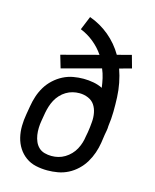

<svg xmlns="http://www.w3.org/2000/svg" viewBox="-112 -812 724 896"><g transform="rotate(15 250.0 -363.5)"><path d="M203 8Q174 8 147 2Q120 -4 98.5 -19.5Q77 -35 62.5 -57.5Q48 -80 41.5 -107Q35 -134 35.5 -162.5Q36 -191 41 -219L48 -260Q52 -285 60 -309.5Q68 -334 81.5 -356.5Q95 -379 115 -397.5Q135 -416 158.5 -428Q182 -440 207 -444.5Q232 -449 257 -449Q281 -449 305 -444.5Q329 -440 349 -430Q346 -453 341 -475Q336 -497 327 -518L140 -468L122 -529L299 -576Q278 -607 248.5 -631Q219 -655 184 -669L211 -735Q264 -716 306.5 -680.5Q349 -645 377 -597L445 -615L462 -554L404 -538Q415 -507 421.5 -473.5Q428 -440 429.5 -405.5Q431 -371 430.5 -336Q430 -301 425 -266Q425 -255 423 -244Q421 -233 419 -222L413 -181Q409 -156 400.5 -131.5Q392 -107 378.5 -84.5Q365 -62 345.5 -43.5Q326 -25 302.5 -13Q279 -1 253.5 3.5Q228 8 203 8ZM204 -62Q221 -62 237 -66Q253 -70 268 -79Q283 -88 295.5 -101Q308 -114 316 -129Q324 -144 329 -160Q334 -176 336 -192L340 -213Q342 -225 343.5 -238Q345 -251 346 -264Q348 -286 344 -307.5Q340 -329 329 -345.5Q318 -362 298 -370.5Q278 -379 256 -379Q239 -379 223 -375Q207 -371 192 -362Q177 -353 165 -340Q153 -327 145 -312Q137 -297 132 -281Q127 -265 124 -249L117 -208Q114 -191 113.5 -173.5Q113 -156 115.5 -139.5Q118 -123 124.5 -108Q131 -93 142.5 -82Q154 -71 170.5 -66.5Q187 -62 204 -62Z"/></g></svg>

Font: Iosevka Curly Slab
Style: Italic
Weight: 400
Italic angle: -9°
Monospace: yes
Designer: Belleve Invis
Foundry: Belleve Invis
Version: Version 22.1.2; ttfautohint (v1.8.4)